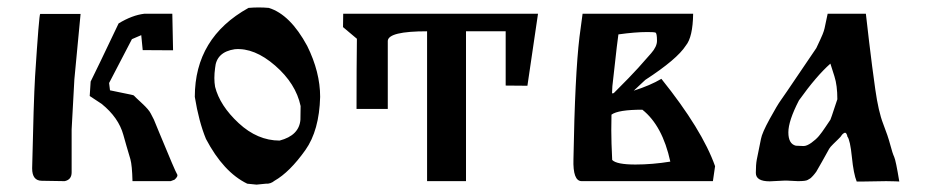

<svg xmlns="http://www.w3.org/2000/svg" viewBox="-20 -484 2471 513"><path d="M273.9 -242.7Q274.4 -242.2 305.7 -236.1Q336.9 -230 337.4 -229Q340.8 -225.1 359.4 -208Q377.9 -190.9 382.8 -180.7L391.1 -164.6L405.8 -128.9Q448.7 -24.9 452.9 -19Q457 -13.2 446.3 -3.9L436 0H334Q333 -42 328.4 -58.6Q323.7 -75.2 318.1 -93.5Q312.5 -111.8 309.6 -123.5Q296.9 -169.9 251.5 -206.5Q235.8 -216.8 219.7 -227.5L222.2 -266.1Q227.1 -275.9 248.5 -320.1Q270 -364.3 296.9 -421.4Q333 -443.4 365.7 -447.3H440.4L442.4 -349.6L361.3 -350.1Q359.4 -370.1 357.4 -390.1L332.5 -379.4L271.5 -262.2ZM171.4 -138.2V-23.4Q171.4 -3.9 152.8 0L91.8 -1Q65.9 -1 65.9 -34.2Q69.8 -212.4 73.7 -279.8Q84.5 -446.8 87.4 -446.8H195.3L178.7 -272Z M698.2 -462.9Q755.4 -445.3 800.8 -361.3Q835.4 -291.5 835.4 -225.1Q833 -135.3 795.9 -83Q753.9 -23.9 713.4 -1Q702.6 7.8 690.4 6.8L665.5 9.3L640.6 6.8Q577.1 -23.9 530.3 -112.8Q511.2 -159.2 500.5 -225.1Q500.5 -383.3 644 -462.9Q671.4 -465.3 698.2 -462.9ZM554.7 -302.2Q550.8 -273.9 554.7 -252Q567.4 -201.7 617.7 -155Q668 -108.4 727.1 -108.4Q779.3 -122.1 782.7 -164.1L783.2 -200.7Q770.5 -260.7 715.1 -308.8Q659.7 -356.9 607.4 -352.5Q558.1 -345.2 554.7 -302.2Z M932.6 -192.9Q932.6 -308.6 933.6 -380.4L896.5 -411.6L897 -447.3H1417.5L1389.2 -254.9L1331.1 -255.4V-400.4H1225.1V0H1121.1V-400.4Q1018.1 -400.4 1016.1 -375V-192.9Z M1677.7 -44.4Q1722.7 -44.4 1771 -52.2Q1750 -148.4 1696.3 -190.9Q1631.8 -190.9 1613.8 -177.7L1613.3 -135.7Q1613.3 -104.5 1615.7 -56.6Q1627.4 -44.4 1677.7 -44.4ZM1619.6 -234.9Q1666 -281.2 1685.1 -302.5Q1704.1 -323.7 1719.7 -341.6Q1735.4 -359.4 1735.4 -375Q1735.4 -395.5 1731.2 -397Q1727.1 -398.4 1709.5 -398.4Q1677.2 -398.4 1632.3 -392.1Q1629.9 -373 1627.9 -357.9L1616.2 -253.9L1615.2 -233.4L1616.2 -234.9ZM1832 -447.3Q1831.1 -384.8 1812.5 -362.3Q1789.1 -325.7 1704.1 -270.5L1673.3 -241.7Q1717.8 -255.9 1747.1 -273.4Q1856 -137.7 1890.6 -40L1884.8 0H1534.2Q1510.3 0 1512.2 -59.1Q1516.1 -283.7 1528.3 -385.3L1536.6 -447.3Z M2111.8 0 2082 -1.5H2076.7L2036.6 0.5Q1999.5 0.5 1999.5 -22Q1999.5 -44.4 2002 -57.4Q2004.4 -70.3 2007.3 -83.5Q2010.3 -96.7 2013.2 -112.8Q2016.1 -128.9 2036.6 -166.3Q2057.1 -203.6 2066.2 -216.1Q2075.2 -228.5 2115.7 -288.6Q2156.2 -348.6 2161.1 -355.5Q2173.8 -382.3 2177.7 -391.8Q2181.6 -401.4 2183.1 -408.2Q2184.6 -415 2187.3 -428Q2189.9 -440.9 2191.4 -447.3H2293.5Q2294.4 -438.5 2302.2 -372.1Q2310.1 -305.7 2318.6 -245.6Q2327.1 -185.5 2339.8 -153.1Q2352.5 -120.6 2358.6 -97.4Q2364.7 -74.2 2369.1 -64.9Q2373.5 -55.7 2382.8 1Q2380.9 0.5 2347.7 0L2287.1 1H2269Q2260.7 -19 2256.1 -64.5Q2251.5 -109.9 2244.1 -119.1Q2243.7 -123.5 2241.2 -127.2Q2238.8 -130.9 2234.6 -128.2Q2230.5 -125.5 2228.5 -122.3Q2226.6 -119.1 2224.6 -117.2Q2222.7 -115.2 2218.8 -111.3Q2214.8 -107.4 2206.3 -99.1Q2197.8 -90.8 2195.3 -86.2Q2192.9 -81.5 2191.4 -79.1Q2189.9 -76.7 2176.3 -52Q2162.6 -27.3 2160.9 -25.1Q2159.2 -22.9 2156.2 -19Q2153.3 -15.1 2152.3 -14.4Q2151.4 -13.7 2148.7 -10.7Q2146 -7.8 2144.5 -7.1Q2143.1 -6.3 2137.9 -3.2Q2132.8 0 2111.8 0ZM2198.7 -314Q2161.1 -280.8 2114.7 -215.8Q2086.4 -161.1 2086.4 -130.4Q2086.4 -99.6 2106.4 -94.7Q2118.2 -93.8 2127 -93.8Q2135.7 -93.8 2147.9 -102.5Q2160.2 -111.3 2168 -120.6Q2175.8 -129.9 2185.5 -144.5Q2195.3 -159.2 2198.7 -164.1Q2201.7 -171.4 2208.7 -193.1Q2215.8 -214.8 2217.3 -218.8Q2217.3 -255.9 2209.5 -280Q2201.7 -304.2 2198.7 -314Z"/></svg>

Font: Panteley
Style: Regular
Weight: 500
Designer: Kalashnikov Yuriy
Foundry: Øêîëà ïàâà èìåíè ñâÿòîãî àâíîàïîñòîëüíîãî Âëàäèìèà
Version: Version 1.80 April 12, 2018